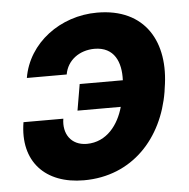

<svg xmlns="http://www.w3.org/2000/svg" viewBox="-45 -599 644 653"><g transform="rotate(-5 277.0 -272.0)"><path d="M290.1 -432.5C358.3 -432.2 380 -378.9 377.1 -317.5H229.8L214.5 -228H362.2C345.9 -169 305.4 -112.9 236.5 -112.6C182.2 -112.9 155.9 -154.5 164.1 -204.9H28.1C6 -71.7 84.5 9.9 215.9 9.9C381.7 9.9 489 -110.1 514.9 -265.6L516.7 -278.8C542.3 -433.2 474.4 -554.3 309.7 -554.3C183.9 -554.3 72.4 -471.9 52.6 -353.7H188.6C196.7 -401.3 237.9 -432.2 290.1 -432.5Z"/></g></svg>

Font: Margiela Sans
Style: Bold Italic
Weight: 700
Italic angle: -9.39999°
Designer: Stefan Endress, Andreas Faust
Version: Version 1.100;FEAKit 1.0